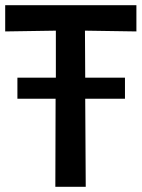

<svg xmlns="http://www.w3.org/2000/svg" viewBox="-26 -719 545 739"><path d="M187 0 188 -339H41V-420H189V-601L-6 -598V-699H499V-598L301 -601L302 -420H455V-339H302L304 0Z"/></svg>

Font: Ruda
Style: Bold
Weight: 700
Designer: Mariela Monsalve and Angelina Sanchez
Foundry: Mariela Monsalve and Angelina Sanchez
Version: Version 2.000